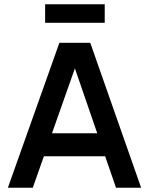

<svg xmlns="http://www.w3.org/2000/svg" viewBox="-20 -882 699 902"><path d="M152 -256H503V-148H152ZM17 0 259 -681H404L643 0H525L318 -601H346L134 0ZM472 -775H192V-862H472Z"/></svg>

Font: Gabarito Medium
Style: Regular
Weight: 500
Designer: Leandro Assis / Alvaro Franca / Felipe Casaprima
Foundry: Naipe Foundry
Version: Version 1.000